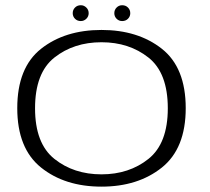

<svg xmlns="http://www.w3.org/2000/svg" viewBox="-20 -709 801 734"><path d="M368 4.5Q507.5 4.5 598.8 -68.5Q690 -141.5 690 -295.5Q690 -450.5 598.8 -522.5Q507.5 -594.5 368 -594.5Q228 -594.5 137 -522.5Q46 -450.5 46 -295.5Q46 -141.5 137 -68.5Q228 4.5 368 4.5ZM368 -42.5Q262 -42.5 188 -101.5Q114 -160.5 114 -295Q114 -430.5 188 -489Q262 -547.5 368 -547.5Q473.5 -547.5 547.5 -489Q621.5 -430.5 621.5 -295Q621.5 -160.5 547.5 -101.5Q473.5 -42.5 368 -42.5ZM289 -628.5Q301 -628.5 310 -637.2Q319 -646 319 -658.5Q319 -671.5 310 -680.2Q301 -689 289 -689Q275.5 -689 266.8 -680.2Q258 -671.5 258 -658.5Q258 -646 266.8 -637.2Q275.5 -628.5 289 -628.5ZM447 -628.5Q460.5 -628.5 469.2 -637.2Q478 -646 478 -658.5Q478 -671.5 469.2 -680.2Q460.5 -689 447 -689Q434.5 -689 425.8 -680.2Q417 -671.5 417 -658.5Q417 -646 425.8 -637.2Q434.5 -628.5 447 -628.5Z"/></svg>

Font: Anybody Expanded Light
Style: Regular
Weight: 300
Width: 7
Version: Version 1.113;gftools[0.9.25]